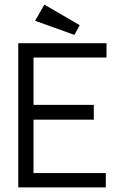

<svg xmlns="http://www.w3.org/2000/svg" viewBox="-20 -811 540 831"><path d="M59 0V-624H441V-562H125V-357H386V-293H125V-62H438V0ZM302 -660 132 -721 172 -791 325 -702Z"/></svg>

Font: Ligconsolata
Style: Regular
Weight: 400
Monospace: yes
Designer: Raph Levien, Cyreal, Brenton Simpson
Foundry: Raph Levien, Cyreal, Google
Version: Version 3.001; ttfautohint (v1.8.2.53-6de2)